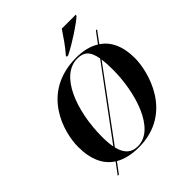

<svg xmlns="http://www.w3.org/2000/svg" viewBox="-259 -1099 1310 1310"><g transform="rotate(-45 396.0 -444.0)"><path d="M446 -785 444 -774H457C532 -810 655 -892 688 -924L691 -934H556C527 -891 482 -824 446 -785ZM116 46H127L183 -29C229 -2 288 11 355 11C689 11 767 -315 767 -439C767 -558 726 -635 662 -678L723 -761H712L654 -683C608 -712 549 -725 486 -725C148 -725 64 -425 64 -285C64 -160 105 -79 175 -34ZM228 -215C228 -470 323 -715 486 -715C546 -715 582 -690 597 -605L236 -117C231 -144 228 -176 228 -215ZM356 1C299 1 257 -28 239 -105L599 -593C603 -565 605 -531 605 -490C605 -269 522 1 356 1Z"/></g></svg>

Font: Noto Serif Display
Style: Bold Italic
Weight: 700
Italic angle: -12°
Designer: Monotype Design Team
Foundry: Monotype Imaging Inc.
Version: Version 2.009